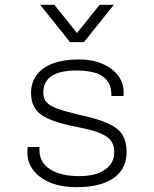

<svg xmlns="http://www.w3.org/2000/svg" viewBox="-20 -768 640 798"><path d="M297 10Q237 10 191.5 -8Q146 -26 120 -58.5Q94 -91 94 -132Q94 -134 94 -141.5Q94 -149 95 -157H144V-143Q144 -93 188 -64.5Q232 -36 310 -36Q378 -36 416.5 -63Q455 -90 455 -136Q455 -165 440.5 -184Q426 -203 391 -216.5Q356 -230 296 -241Q226 -255 185 -272.5Q144 -290 126.5 -316.5Q109 -343 109 -381Q109 -425 132.5 -456.5Q156 -488 200.5 -504.5Q245 -521 307 -521Q362 -521 404 -503.5Q446 -486 470 -455Q494 -424 494 -383Q494 -381 494 -378Q494 -375 493 -369H443Q443 -415 422 -437.5Q401 -460 368 -467.5Q335 -475 298 -475Q160 -475 160 -383Q160 -359 173 -343.5Q186 -328 219.5 -316Q253 -304 313 -290Q387 -274 429 -255Q471 -236 488.5 -208Q506 -180 506 -136Q506 -90 482.5 -57.5Q459 -25 412.5 -7.5Q366 10 297 10ZM453 -748 329 -593H271L147 -748H206L315 -612H285L394 -748Z"/></svg>

Font: Chivo Mono Thin
Style: Regular
Weight: 250
Designer: Hector Gatti
Foundry: Omnibus-Type
Version: Version 1.008